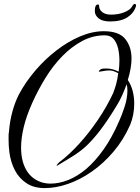

<svg xmlns="http://www.w3.org/2000/svg" viewBox="-20 -834 717 984"><path d="M210 130Q153 130 116 105Q78 80 56.5 39Q35 -2 28 -54Q26 -69 25 -85Q24 -101 24 -117Q24 -128 24 -138.5Q24 -149 26 -159Q30 -213 44 -263.5Q58 -314 78 -352Q112 -415 161.5 -473Q211 -531 270 -576Q328 -621 390.5 -647.5Q453 -674 512 -674Q590 -674 622 -634Q654 -594 654 -535Q654 -509 649 -481Q644 -453 635 -424Q652 -399 660 -367.5Q668 -336 668 -303Q668 -274 662.5 -246Q657 -218 647 -194Q613 -117 561.5 -56.5Q510 4 451 45Q391 87 328.5 108.5Q266 130 210 130ZM239 107Q284 107 331 88Q378 69 424 30Q469 -9 511.5 -69Q554 -129 590 -212Q604 -242 618.5 -286.5Q633 -331 633 -370Q633 -389 629 -402Q618 -372 606 -345.5Q594 -319 583 -301Q532 -216 492.5 -165Q453 -114 418 -82Q388 -55 349 -31Q310 -7 275 14Q267 19 272 11Q277 3 283 -2Q336 -42 387 -98.5Q438 -155 483 -221.5Q528 -288 561 -359L563 -366Q568 -377 575 -402Q582 -427 586 -459L568 -467Q555 -473 540 -473Q536 -473 532 -472.5Q528 -472 524 -472L492 -467Q483 -465 489 -473Q495 -480 504 -482Q507 -482 512 -482.5Q517 -483 523 -483Q534 -483 547 -481Q560 -479 574 -473L588 -467Q590 -481 591 -495.5Q592 -510 592 -524Q592 -558 585 -587Q578 -616 562 -634.5Q546 -653 517 -653Q456 -653 401.5 -624Q347 -595 300 -547Q252 -498 213.5 -435.5Q175 -373 145 -306Q115 -239 101.5 -182Q88 -125 88 -78Q88 -57 90.5 -38Q93 -19 98 -2Q114 51 151.5 79Q189 107 239 107ZM544 -724Q505 -724 485.5 -740Q466 -756 466 -777Q466 -811 482 -811Q488 -811 488 -803Q488 -785 504 -772Q520 -759 549 -759Q586 -759 615.5 -770.5Q645 -782 655 -798Q664 -814 670 -814Q675 -814 676.5 -810.5Q678 -807 677 -803Q667 -768 634 -746Q601 -724 544 -724Z"/></svg>

Font: Birthstone Bounce
Style: Regular
Weight: 400
Designer: Robert E. Leuschke
Foundry: Rob Leuschke
Version: Version 1.010; ttfautohint (v1.8.3)